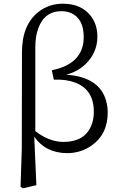

<svg xmlns="http://www.w3.org/2000/svg" viewBox="-20 -827 655 1054"><path d="M173.8 -566.4V-107.4Q250 -47.9 329.1 -47.9Q441.4 -47.9 479.5 -133.8Q495.1 -168.9 495.1 -212.9Q495.1 -335.9 391.6 -374Q342.8 -392.6 275.4 -389.6L264.6 -441.4Q424.8 -473.6 438.5 -600.6Q439.5 -612.3 439.5 -624Q439.5 -723.6 371.1 -754.9Q346.7 -765.6 317.4 -765.6Q223.6 -765.6 189.5 -669.9Q173.8 -626 173.8 -566.4ZM99.6 -7.8 100.6 -540Q100.6 -691.4 192.4 -762.7Q249 -806.6 326.2 -806.6Q426.8 -806.6 479.5 -738.3Q514.6 -691.4 514.6 -626Q514.6 -538.1 449.2 -474.6Q406.2 -433.6 343.8 -417Q526.4 -404.3 562.5 -273.4Q571.3 -243.2 571.3 -209Q571.3 -88.9 480.5 -26.4Q421.9 13.7 347.7 13.7Q230.5 12.7 168 -76.2L179.7 189.5L105.5 207L92.8 198.2Z"/></svg>

Font: GenYoMin JP Regular
Style: Regular
Weight: 400
Version: Version 1.001;PS 1;hotconv 16.6.51;makeotf.lib2.5.65220 DEVE